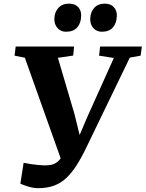

<svg xmlns="http://www.w3.org/2000/svg" viewBox="-20 -992 780 1028"><path d="M184.5 15.5Q159 15.5 132 7.2Q105 -1 89 -8.5L106.5 -120.5Q125 -116.5 146 -113.2Q167 -110 186 -108.5Q205 -107 217.5 -106.5Q236 -106.5 252 -109.2Q268 -112 282.2 -121.5Q296.5 -131 309 -150.2Q321.5 -169.5 333 -203L316 -113L113 -683L58 -694L64 -743H376.5L372 -694.5L290 -682.5L379 -380.5L422 -205.5H379.5L445.5 -361.5L589.5 -681.5L510.5 -694L516 -743H739.5L733 -694L675 -683.5L446 -210Q418 -151 391 -108.5Q364 -66 334.5 -38.5Q305 -11 268.5 2.2Q232 15.5 184.5 15.5ZM333.5 -822Q306 -822 288.2 -841.5Q270.5 -861 271 -890.5Q272 -928 293 -950.2Q314 -972.5 349 -972.5Q382 -972.5 398.8 -953.8Q415.5 -935 414.5 -907.5Q414 -869.5 394 -845.8Q374 -822 333.5 -822ZM525 -822Q497.5 -822 480 -841.5Q462.5 -861 463 -890.5Q464 -928 484.8 -950.2Q505.5 -972.5 540.5 -972.5Q572.5 -972.5 589.5 -953.8Q606.5 -935 605.5 -907.5Q605 -869.5 585 -845.8Q565 -822 525 -822Z"/></svg>

Font: Merriweather 28pt ExtraBold
Style: Italic
Weight: 800
Italic angle: -7.8°
Version: Version 2.101